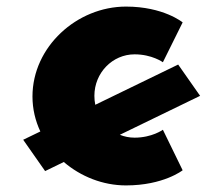

<svg xmlns="http://www.w3.org/2000/svg" viewBox="-20 -548 678 583"><path d="M388.6 -383C441.6 -383 474.6 -359 474.6 -359L534.6 -480C534.6 -480 476.6 -528 362.6 -528C213.6 -528 78.6 -406 78.6 -255C78.6 -217.2 87.2 -181.4 102.5 -148.8L50.4 -123.6L117 -28.5L173.7 -56.1C225.2 -11.9 292.5 15 362.6 15C476.6 15 534.6 -31 534.6 -31L474.6 -154C474.6 -154 441.6 -130 388.6 -130C372.8 -130 357.8 -133.1 343.9 -138.7L587.6 -257L521 -352L269.3 -229.8C267.5 -238.6 266.6 -247.7 266.6 -257C266.6 -327 321.6 -383 388.6 -383Z"/></svg>

Font: Sztylet
Style: Bd
Weight: 700
Foundry: Cannot Into Space Fonts, PlusOne Fonts
Version: Version 0.12